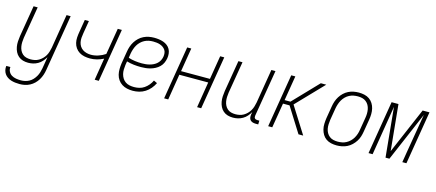

<svg xmlns="http://www.w3.org/2000/svg" viewBox="-58 -1058 4112 1811"><g transform="rotate(15 1997.5 -152.5)"><path d="M160 223Q138 223 117.5 220.5Q97 218 77.5 212Q58 206 41 194.5Q24 183 13 167Q2 151 -2.5 131Q-7 111 -4 90H36Q33 114 43.5 134.5Q54 155 73 166.5Q92 178 115.5 182Q139 186 163 186Q183 186 203.5 181.5Q224 177 243.5 166.5Q263 156 278 139.5Q293 123 304 104Q315 85 321 65Q327 45 331 24L350 -90Q337 -68 320 -48.5Q303 -29 280.5 -16Q258 -3 234 2.5Q210 8 186 8Q159 8 134.5 1Q110 -6 91 -22.5Q72 -39 61 -61.5Q50 -84 45.5 -109.5Q41 -135 42.5 -162Q44 -189 48 -215L99 -520H139L87 -209Q84 -188 83 -166.5Q82 -145 85.5 -124Q89 -103 98 -85Q107 -67 122 -53.5Q137 -40 157.5 -34.5Q178 -29 200 -29Q220 -29 240 -33Q260 -37 278.5 -47.5Q297 -58 313 -74Q329 -90 339.5 -108.5Q350 -127 356 -147Q362 -167 366 -187L421 -520H461L370 30Q366 55 357.5 80Q349 105 335.5 127.5Q322 150 302.5 169Q283 188 259 200.5Q235 213 210 218Q185 223 160 223Z M835 0 870 -215Q839 -199 805.5 -190.5Q772 -182 739 -182Q711 -182 684 -187.5Q657 -193 634.5 -207Q612 -221 597 -242.5Q582 -264 576 -290Q570 -316 572 -344Q574 -372 579 -400L599 -520H639L618 -394Q614 -372 612.5 -350Q611 -328 615 -307.5Q619 -287 630 -269.5Q641 -252 658 -240.5Q675 -229 696 -223.5Q717 -218 739 -218Q774 -218 810.5 -230Q847 -242 878 -263L921 -520H961L875 0Z M1207 8Q1179 8 1151.5 2Q1124 -4 1101.5 -18.5Q1079 -33 1063.5 -55Q1048 -77 1041.5 -103.5Q1035 -130 1035.5 -158.5Q1036 -187 1040 -215L1060 -335Q1064 -361 1072.5 -386Q1081 -411 1095 -433.5Q1109 -456 1129 -475Q1149 -494 1173.5 -506Q1198 -518 1224 -523Q1250 -528 1275 -528Q1298 -528 1321 -525Q1344 -522 1365.5 -514.5Q1387 -507 1404.5 -493.5Q1422 -480 1432.5 -461Q1443 -442 1445.5 -418.5Q1448 -395 1444 -372Q1440 -349 1430 -326.5Q1420 -304 1402 -286.5Q1384 -269 1362 -257.5Q1340 -246 1317 -239.5Q1294 -233 1270.5 -230.5Q1247 -228 1225 -228Q1189 -228 1154 -232Q1119 -236 1085 -246L1079 -209Q1076 -187 1075.5 -164Q1075 -141 1080.5 -119.5Q1086 -98 1097.5 -80Q1109 -62 1126.5 -50Q1144 -38 1166 -33.5Q1188 -29 1211 -29Q1236 -29 1261.5 -35Q1287 -41 1309 -56Q1331 -71 1348.5 -92Q1366 -113 1377 -137L1411 -121Q1397 -92 1376 -67Q1355 -42 1327.5 -24.5Q1300 -7 1269 0.5Q1238 8 1207 8ZM1225 -264Q1243 -264 1262 -266Q1281 -268 1300 -273Q1319 -278 1337 -287Q1355 -296 1369.5 -309.5Q1384 -323 1393 -341Q1402 -359 1405 -377Q1408 -395 1406 -412.5Q1404 -430 1395 -443.5Q1386 -457 1372.5 -466.5Q1359 -476 1343 -481.5Q1327 -487 1310 -489Q1293 -491 1275 -491Q1254 -491 1233 -487Q1212 -483 1192 -472.5Q1172 -462 1155.5 -446Q1139 -430 1128 -411Q1117 -392 1110 -371Q1103 -350 1099 -329L1092 -283Q1123 -273 1156.5 -268.5Q1190 -264 1225 -264Z M1513 0 1599 -520H1639L1601 -289H1883L1921 -520H1961L1875 0H1835L1876 -252H1594L1553 0Z M2186 8Q2159 8 2134.5 1Q2110 -6 2091 -22.5Q2072 -39 2061 -61.5Q2050 -84 2045.5 -109.5Q2041 -135 2042.5 -162Q2044 -189 2048 -215L2099 -520H2139L2087 -209Q2084 -188 2083 -166.5Q2082 -145 2085.5 -124Q2089 -103 2098 -85Q2107 -67 2122 -53.5Q2137 -40 2157.5 -34.5Q2178 -29 2200 -29Q2220 -29 2240 -33Q2260 -37 2278.5 -47.5Q2297 -58 2313 -74Q2329 -90 2339.5 -108.5Q2350 -127 2356 -147Q2362 -167 2366 -187L2421 -520H2461L2385 -64Q2384 -57 2385 -50Q2386 -43 2390.5 -38Q2395 -33 2402 -31Q2409 -29 2416 -29H2435L2434 8H2409Q2394 8 2380 4Q2366 0 2356.5 -10Q2347 -20 2345 -34.5Q2343 -49 2345 -64L2350 -90Q2337 -68 2320 -48.5Q2303 -29 2280.5 -16Q2258 -3 2234 2.5Q2210 8 2186 8Z M2529 0 2615 -520H2655L2615 -278H2672L2904 -520H2957L2707 -260L2871 0H2825L2673 -242H2609L2569 0Z M3199 8Q3171 8 3144 2Q3117 -4 3095.5 -19Q3074 -34 3060.5 -56.5Q3047 -79 3040.5 -105Q3034 -131 3035 -159Q3036 -187 3040 -215L3060 -335Q3064 -361 3072.5 -386Q3081 -411 3095 -433.5Q3109 -456 3129 -475Q3149 -494 3173 -506Q3197 -518 3223 -523Q3249 -528 3274 -528Q3302 -528 3329 -522Q3356 -516 3377.5 -501Q3399 -486 3413 -463.5Q3427 -441 3433 -415Q3439 -389 3438.5 -361Q3438 -333 3433 -305L3413 -185Q3409 -159 3401 -134Q3393 -109 3378.5 -86.5Q3364 -64 3344 -45Q3324 -26 3300 -14Q3276 -2 3250 3Q3224 8 3199 8ZM3200 -29Q3220 -29 3241.5 -33Q3263 -37 3282.5 -47.5Q3302 -58 3318.5 -74Q3335 -90 3346 -109Q3357 -128 3364 -149Q3371 -170 3374 -191L3394 -311Q3398 -333 3398.5 -355Q3399 -377 3395 -398Q3391 -419 3381 -437Q3371 -455 3354.5 -468Q3338 -481 3317.5 -486Q3297 -491 3274 -491Q3254 -491 3232.5 -487Q3211 -483 3191 -472.5Q3171 -462 3155 -446Q3139 -430 3128 -411Q3117 -392 3110 -371Q3103 -350 3099 -329L3079 -209Q3076 -187 3075 -165Q3074 -143 3078 -122Q3082 -101 3092 -83Q3102 -65 3118.5 -52Q3135 -39 3156 -34Q3177 -29 3200 -29Z M3509 0 3595 -520H3662L3706 -72L3898 -520H3965L3879 0H3839L3856 -104Q3872 -199 3888 -294Q3904 -389 3920 -483L3713 0H3675L3628 -483Q3612 -389 3597 -294Q3582 -199 3566 -104L3549 0Z"/></g></svg>

Font: Iosevka Extralight
Style: Italic
Weight: 200
Italic angle: -9°
Monospace: yes
Designer: Belleve Invis
Foundry: Belleve Invis
Version: Version 32.5.0; ttfautohint (v1.8.4)